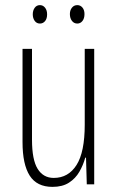

<svg xmlns="http://www.w3.org/2000/svg" viewBox="-20 -720 458 750"><path d="M348 -529V0H319L316 -104H313Q305 -75 290 -49Q275 -23 249.5 -6.5Q224 10 185 10Q124 10 96 -34Q68 -78 68 -165V-529H105V-174Q105 -96 127 -60.5Q149 -25 190 -25Q247 -25 279 -75.5Q311 -126 311 -233V-529ZM108 -664Q108 -679 115.5 -689.5Q123 -700 136 -700Q148 -700 156 -690Q164 -680 164 -664Q164 -647 156 -637.5Q148 -628 136 -628Q123 -628 115.5 -638.5Q108 -649 108 -664ZM253 -665Q253 -680 261 -690Q269 -700 282 -700Q294 -700 302 -690.5Q310 -681 310 -665Q310 -648 302 -638Q294 -628 282 -628Q269 -628 261 -638.5Q253 -649 253 -665Z"/></svg>

Font: Noto Sans Gujarati ExtraCondensed ExtraLight
Style: Regular
Weight: 200
Width: 2
Designer: Jelle Bosma - Monotype Design Team, Universal Thirst
Foundry: Monotype Imaging Inc.
Version: Version 2.106; ttfautohint (v1.8.4.7-5d5b)